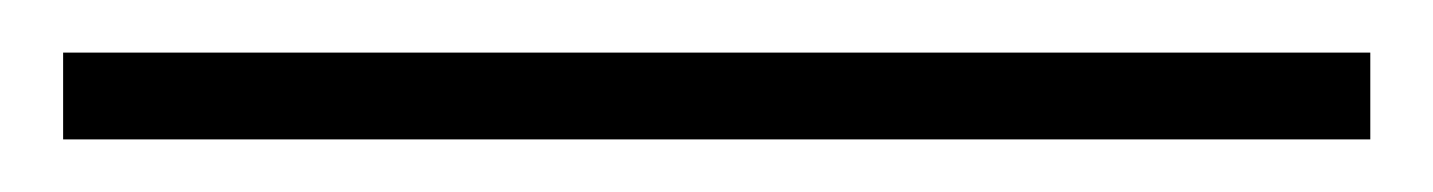

<svg xmlns="http://www.w3.org/2000/svg" viewBox="-20 -20 545 73"><path d="M4 33V0H501V33Z"/></svg>

Font: MuliDisplayVN ExtraLight
Style: Regular
Weight: 200
Designer: Vernon Adams
Foundry: Vernon Adams
Version: Version 2.100